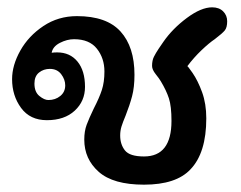

<svg xmlns="http://www.w3.org/2000/svg" viewBox="-20 -498 658 524"><path d="M543 -175Q543 -81 500 -36Q461 6 373 6Q289 6 249.5 -29Q210 -64 210 -117Q210 -140 216.5 -157.5Q223 -175 236 -202Q251 -231 258 -252.5Q265 -274 265 -303Q265 -339 244.5 -365Q224 -391 182 -391Q163 -391 143.5 -381Q124 -371 121 -354Q127 -355 136 -355Q171 -355 191.5 -330Q212 -305 212 -261Q212 -222 184 -196Q156 -170 108 -170Q62 -170 37.5 -203.5Q13 -237 13 -282Q13 -320 35.5 -360Q58 -400 98.5 -427Q139 -454 190 -454Q271 -454 309 -412Q347 -370 347 -294Q347 -260 340.5 -235.5Q334 -211 323 -183Q315 -164 311.5 -152.5Q308 -141 308 -128Q308 -104 321 -87.5Q334 -71 373 -71Q448 -71 448 -168Q448 -208 441 -229.5Q434 -251 419 -276Q415 -283 405 -295.5Q395 -308 395 -318Q395 -333 400 -343Q405 -353 413 -365Q421 -377 426 -384Q451 -420 490 -449Q529 -478 559 -478Q578 -478 589 -467Q600 -456 600 -440Q600 -423 593.5 -415Q587 -407 566 -391Q551 -381 530 -361Q509 -341 491 -317Q491 -320 505.5 -299Q520 -278 531.5 -246.5Q543 -215 543 -175ZM116 -310Q99 -310 86.5 -300Q74 -290 74 -270Q74 -247 87.5 -236Q101 -225 112 -225Q131 -225 144.5 -236Q158 -247 158 -265Q158 -281 147 -295.5Q136 -310 116 -310Z"/></svg>

Font: Itim
Style: Regular
Weight: 400
Designer: Suppakit Chalermlarp
Version: Version 1.002g